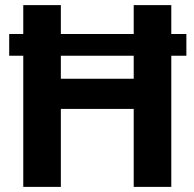

<svg xmlns="http://www.w3.org/2000/svg" viewBox="-20 -731 759 751"><path d="M650 -598V-711H503V-598H218V-711H71V-598H16V-513H71V0H218V-305H503V0H650V-513H709V-598ZM218 -423V-513H503V-423Z"/></svg>

Font: Asimov
Style: Regular
Weight: 500
Designer: Google
Version: Version 2.000980; 2014